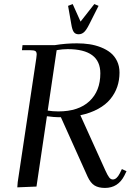

<svg xmlns="http://www.w3.org/2000/svg" viewBox="-20 -926 670 953"><path d="M65.9 3.9 67.9 -22 160.2 -637.2Q162.1 -650.9 162.1 -655.8Q162.1 -668.5 155.3 -672.6Q148.4 -676.8 129.9 -676.8H88.9L91.8 -702.1H252.9Q307.1 -710.9 361.8 -710.9Q394.5 -710.9 423.8 -706.5Q453.1 -702.1 481 -691.2Q508.8 -680.2 528.8 -664.1Q548.8 -647.9 561 -622.8Q573.2 -597.7 573.2 -565.9Q573.2 -528.3 562 -495.4Q550.8 -462.4 527.8 -434.3Q504.9 -406.2 467 -385.5Q429.2 -364.7 378.9 -354L502.9 -80.1Q514.2 -55.2 522 -45.2Q529.8 -35.2 540 -35.2Q559.1 -35.2 574.2 -64.9L585 -86.9L607.9 -76.2L597.2 -54.2Q565.9 6.8 501 6.8Q468.8 6.8 449 -5.6Q429.2 -18.1 415 -48.8L282.2 -344.2H270Q249.5 -344.2 212.9 -349.1L161.1 0ZM216.8 -377Q242.2 -373 270 -373Q369.6 -373 423.8 -423.6Q478 -474.1 478 -562Q478 -682.1 315.9 -682.1Q303.7 -682.1 290 -680.9Q276.4 -679.7 268.6 -678.2L261.2 -676.8ZM317.9 -897 340.8 -905.8 379.9 -818.8 448.2 -905.8 469.2 -897 422.9 -805.2Q409.2 -777.8 397.5 -766.8Q385.7 -755.9 370.1 -755.9Q354.5 -755.9 346.4 -766.8Q338.4 -777.8 334 -805.2Z"/></svg>

Font: Dihjauti
Style: Bold Italic
Weight: 700
Italic angle: -9°
Designer: T. Christopher White
Version: Version 3.0.0